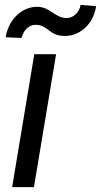

<svg xmlns="http://www.w3.org/2000/svg" viewBox="-20 -768 415 788"><path d="M29.8 0H119.3L210.2 -545.5H120.7ZM3.2 -615.1 68.9 -612.2C74.6 -642.4 98.4 -666.2 125 -666.2C178.3 -666.2 180 -620.4 246.1 -620.4C307.2 -620.4 362.9 -667.3 374.6 -742.5L310.7 -747.9C306.1 -718 281.2 -693.9 254.3 -693.9C203.8 -693.9 187.1 -740.1 132.1 -740.1C70.7 -740.1 14.9 -688.9 3.2 -615.1Z"/></svg>

Font: Margiela Sans Text
Style: Italic
Weight: 400
Italic angle: -9.39999°
Designer: Stefan Endress, Andreas Faust
Version: Version 1.100;FEAKit 1.0